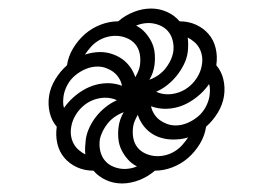

<svg xmlns="http://www.w3.org/2000/svg" viewBox="-20 -565 640 450"><path d="M272 -169Q279 -169 286.5 -170.5Q294 -172 301 -175Q289 -181 280 -191Q271 -201 265 -213Q259 -225 257.5 -239Q256 -253 258 -268Q259 -276 262 -285Q265 -294 270 -302Q259 -298 249.5 -291.5Q240 -285 233 -276.5Q226 -268 221 -258Q216 -248 214 -238Q212 -224 215 -211Q218 -198 226 -188.5Q234 -179 246.5 -174Q259 -169 272 -169ZM297 -384Q301 -391 304 -398Q307 -405 308 -412Q310 -426 307.5 -439Q305 -452 297 -461.5Q289 -471 276.5 -476Q264 -481 251 -481Q240 -481 229.5 -478Q219 -475 209.5 -469Q200 -463 192.5 -454.5Q185 -446 179 -437Q188 -440 197 -441.5Q206 -443 215 -443Q229 -443 242.5 -438.5Q256 -434 266.5 -426.5Q277 -419 285 -408Q293 -397 297 -384ZM330 -378Q341 -382 350.5 -388.5Q360 -395 367 -403.5Q374 -412 379 -422Q384 -432 386 -443Q388 -456 385 -469Q382 -482 374 -491.5Q366 -501 353.5 -506Q341 -511 328 -511Q321 -511 313.5 -509.5Q306 -508 299 -505Q311 -499 320 -489Q329 -479 335 -467Q341 -455 342.5 -441Q344 -427 342 -412Q341 -404 338 -395Q335 -386 330 -378ZM392 -271Q405 -271 418.5 -276.5Q432 -282 443.5 -291.5Q455 -301 462 -314Q469 -327 471 -340Q472 -347 472 -354.5Q472 -362 470 -368Q461 -355 449.5 -344.5Q438 -334 424.5 -326Q411 -318 396.5 -314Q382 -310 367 -310Q359 -310 350.5 -311.5Q342 -313 334 -316Q336 -306 341.5 -297.5Q347 -289 354.5 -283.5Q362 -278 371.5 -274.5Q381 -271 392 -271ZM180 -203Q179 -211 179.5 -220Q180 -229 181 -238Q183 -252 189.5 -266Q196 -280 205.5 -292Q215 -304 227.5 -314Q240 -324 254 -330Q248 -333 241 -334.5Q234 -336 227 -336Q213 -336 199.5 -331Q186 -326 175 -316.5Q164 -307 156.5 -294Q149 -281 147 -268Q145 -257 146.5 -247Q148 -237 152.5 -228.5Q157 -220 164.5 -213.5Q172 -207 180 -203ZM349 -199Q360 -199 370.5 -202Q381 -205 390.5 -211Q400 -217 407.5 -225.5Q415 -234 421 -243Q412 -240 403 -239Q394 -238 386 -238Q371 -238 357.5 -242Q344 -246 333.5 -253.5Q323 -261 315 -272Q307 -283 303 -296Q299 -289 296 -282Q293 -275 292 -268Q290 -254 292.5 -241Q295 -228 303 -218.5Q311 -209 323.5 -204Q336 -199 349 -199ZM373 -344Q387 -344 400.5 -349Q414 -354 425 -363.5Q436 -373 443.5 -386Q451 -399 453 -412Q455 -423 453.5 -433Q452 -443 447.5 -451.5Q443 -460 435.5 -466.5Q428 -473 420 -477Q421 -469 421 -460Q421 -451 420 -443Q418 -428 411 -414Q404 -400 394.5 -388Q385 -376 372.5 -366Q360 -356 346 -350Q352 -347 359 -345.5Q366 -344 373 -344ZM130 -312Q139 -325 150.5 -335.5Q162 -346 175.5 -354Q189 -362 203.5 -366Q218 -370 233 -370Q241 -370 249.5 -368.5Q258 -367 266 -364Q264 -374 258.5 -382.5Q253 -391 245.5 -396.5Q238 -402 228.5 -405.5Q219 -409 209 -409Q195 -409 181.5 -403.5Q168 -398 156.5 -388.5Q145 -379 138 -366Q131 -353 129 -340Q128 -333 128 -325.5Q128 -318 130 -312ZM266 -135Q246 -135 228.5 -143Q211 -151 199 -165Q178 -165 160.5 -173Q143 -181 131 -195Q119 -209 114.5 -228Q110 -247 113 -268Q101 -282 96.5 -301Q92 -320 95 -340Q98 -360 109.5 -379Q121 -398 137 -412Q140 -433 151.5 -452Q163 -471 179 -485Q195 -499 215.5 -507Q236 -515 257 -515Q273 -529 293.5 -537Q314 -545 334 -545Q354 -545 371.5 -537Q389 -529 401 -515Q422 -515 439.5 -507Q457 -499 469 -485Q481 -471 485.5 -452Q490 -433 487 -412Q499 -398 503.5 -379Q508 -360 505 -340Q502 -320 490.5 -301Q479 -282 463 -268Q460 -247 448.5 -228Q437 -209 421 -195Q405 -181 384.5 -173Q364 -165 343 -165Q327 -151 306.5 -143Q286 -135 266 -135Z"/></svg>

Font: Iosevka Extralight Extended
Style: Italic
Weight: 200
Width: 7
Italic angle: -9°
Monospace: yes
Designer: Belleve Invis
Foundry: Belleve Invis
Version: Version 32.5.0; ttfautohint (v1.8.4)